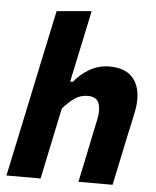

<svg xmlns="http://www.w3.org/2000/svg" viewBox="-53 -791 682 837"><g transform="rotate(5 288.0 -373.0)"><path d="M6.5 0Q18 -53 28.5 -103.5Q39 -154 52.5 -216L111 -493.5Q124 -554.5 136.5 -613.5Q149 -672.5 162 -733L314 -746Q301.5 -686.5 288.5 -624.5Q275 -562.5 260.5 -493.5L247.5 -432H259.5Q284.5 -465 325 -488.8Q365.5 -512.5 413.5 -512.5Q494 -512.5 526 -460Q546 -427 546 -380Q546 -352.5 539 -320Q534.5 -298.5 528.8 -271.8Q523 -245 516.5 -216Q503.5 -154 493 -104Q482.5 -53.5 471 0H321.5Q333 -53.5 343.2 -102.8Q353.5 -152 365 -208L379.5 -277Q384 -298.5 384 -316Q384 -335 378.5 -349.5Q368 -376.5 329 -376.5Q297 -376.5 271.2 -358Q245.5 -339.5 221.5 -312L199.5 -207.5Q188 -152 177.5 -102.8Q167 -53.5 156 0Z"/></g></svg>

Font: Heraclito
Style: Bold Italic
Weight: 700
Italic angle: -12°
Designer: Kostas Bartsokas (font) & Cristiano Sobral (main changes)
Foundry: Kostas Bartsokas (font) & Cristiano Sobral (main changes)
Version: Version 1.00;July 8, 2020;FontCreator 13.0.0.2655 64-bit